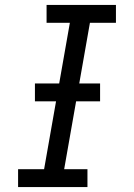

<svg xmlns="http://www.w3.org/2000/svg" viewBox="-20 -755 540 775"><path d="M53 0V-72H158L262 -663H168V-735H448V-663H343L239 -72H333V0ZM121 -346V-418H384V-346Z"/></svg>

Font: Iosevka SS08
Style: Italic
Weight: 400
Italic angle: -10°
Monospace: yes
Designer: Belleve Invis
Foundry: Belleve Invis
Version: 2.1.0; ttfautohint (v1.8.2)